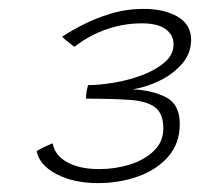

<svg xmlns="http://www.w3.org/2000/svg" viewBox="-20 -661 450 432"><path d="M200.5 -249Q146 -249 107.2 -269.2Q68.5 -289.5 62.5 -321Q68 -324.5 73.8 -327.5Q79.5 -330.5 85.8 -333.2Q92 -336 98.5 -338.5Q103.5 -311 131.5 -295.8Q159.5 -280.5 203.5 -280.5Q239 -280.5 272 -290.8Q305 -301 326.2 -321.5Q347.5 -342 347.5 -372Q347.5 -405.5 329 -419.5Q310.5 -433.5 272.2 -436.2Q234 -439 173.5 -439Q173.5 -447.5 175 -455.8Q176.5 -464 178 -469.5Q203.5 -469.5 236.5 -475Q269.5 -480.5 300 -492Q330.5 -503.5 350.5 -520.8Q370.5 -538 370.5 -561.5Q370.5 -582 353 -595.2Q335.5 -608.5 298.5 -608.5Q269 -608.5 241.2 -601.5Q213.5 -594.5 189.8 -582.5Q166 -570.5 147.5 -555.5Q144.5 -558 138.8 -562.2Q133 -566.5 127.8 -571Q122.5 -575.5 120 -578.5Q138.5 -591 166.8 -605.5Q195 -620 230 -630.5Q265 -641 303.5 -641Q350 -641 380 -623.2Q410 -605.5 410 -571.5Q410 -540.5 389.2 -517Q368.5 -493.5 338.2 -479Q308 -464.5 278.5 -460Q323 -458 353.8 -442Q384.5 -426 384.5 -382Q384.5 -338 358.2 -308.2Q332 -278.5 290 -263.8Q248 -249 200.5 -249Z"/></svg>

Font: Grandstander Thin
Style: Italic
Weight: 100
Italic angle: -15°
Designer: Tyler Finck
Foundry: Etcetera Type Co
Version: Version 1.200